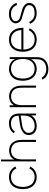

<svg xmlns="http://www.w3.org/2000/svg" viewBox="1507 -2297 1056 4110"><g transform="rotate(-90 2035.0 -242.0)"><path d="M525 -438.5C508.3 -480.2 474 -517.7 435.4 -542.7C395.8 -566.7 349 -578.1 299 -578.1C218.8 -578.1 150 -550 102.1 -488.5C55.2 -427.1 42.7 -352.1 41.7 -281.2C42.7 -211.5 55.2 -135.4 102.1 -75C149 -13.5 219.8 15.6 299 15.6C350 15.6 397.9 3.1 437.5 -21.9C475 -44.8 504.2 -81.2 525 -121.9L482.3 -140.6C465.6 -105.2 441.7 -76 409.4 -57.3C377.1 -37.5 338.5 -28.1 299 -28.1C235.4 -28.1 175 -53.1 138.5 -102.1C101 -151 89.6 -216.7 88.5 -281.2C89.6 -345.8 101 -411.5 138.5 -460.4C175 -510.4 235.4 -534.4 299 -534.4C338.5 -534.4 377.1 -526 408.3 -506.3C439.6 -488.5 468.8 -454.2 483.3 -420.8Z M995.8 -538.5C952.1 -567.7 900 -578.1 851 -574C801 -571.9 750 -554.2 712.5 -518.8C697.9 -504.2 685.4 -488.5 675 -470.8V-750H634.4V0H678.1V-307.3C678.1 -332.3 680.2 -356.2 685.4 -379.2C692.7 -420.8 711.5 -460.4 741.7 -487.5C770.8 -515.6 811.5 -530.2 853.1 -532.3C895.8 -534.4 937.5 -525 971.9 -503.1C1042.7 -455.2 1052.1 -375 1052.1 -274V0H1095.8V-274C1097.9 -380.2 1081.2 -480.2 995.8 -538.5Z M1660.4 0V-352.1C1660.4 -415.6 1646.9 -487.5 1596.9 -529.2C1562.5 -560.4 1511.5 -578.1 1458.3 -578.1C1374 -578.1 1295.8 -557.3 1238.5 -480.2L1272.9 -450C1329.2 -526 1387.5 -534.4 1450 -534.4C1541.7 -534.4 1616.7 -486.5 1613.5 -370.8C1471.9 -347.9 1366.7 -340.6 1299 -304.2C1229.2 -266.7 1200 -221.9 1200 -152.1C1200 -47.9 1280.2 15.6 1384.4 15.6C1485.4 15.6 1572.9 -18.8 1619.8 -102.1V0ZM1591.7 -139.6C1554.2 -63.5 1480.2 -28.1 1385.4 -28.1C1304.2 -28.1 1245.8 -78.1 1245.8 -157.3C1245.8 -229.2 1311.5 -276 1395.8 -293.8C1421.9 -300 1493.8 -310.4 1616.7 -328.1C1616.7 -234.4 1615.6 -188.5 1591.7 -139.6Z M2157.3 -538.5C2113.5 -567.7 2061.5 -578.1 2012.5 -574C1962.5 -571.9 1911.5 -554.2 1874 -518.8C1859.4 -504.2 1846.9 -488.5 1836.5 -470.8V-562.5H1795.8V0H1839.6V-309.4C1839.6 -333.3 1841.7 -356.2 1846.9 -379.2C1854.2 -420.8 1872.9 -460.4 1903.1 -487.5C1932.3 -515.6 1972.9 -530.2 2014.6 -532.3C2057.3 -534.4 2099 -525 2133.3 -503.1C2204.2 -455.2 2213.5 -375 2213.5 -274V0H2257.3V-274C2259.4 -380.2 2242.7 -480.2 2157.3 -538.5Z M2827.1 -562.5V-449C2820.8 -461.5 2814.6 -472.9 2807.3 -483.3C2762.5 -544.8 2687.5 -578.1 2608.3 -578.1C2533.3 -578.1 2464.6 -544.8 2420.8 -487.5C2375 -428.1 2361.5 -352.1 2361.5 -282.3C2361.5 -211.5 2375 -136.5 2420.8 -76C2468.8 -15.6 2537.5 15.6 2616.7 15.6C2695.8 15.6 2763.5 -18.8 2807.3 -81.2L2822.9 -106.3V-31.3C2822.9 78.1 2814.6 126 2764.6 169.8C2722.9 206.3 2664.6 220.8 2607.3 220.8C2542.7 220.8 2480.2 195.8 2442.7 145.8C2436.5 138.5 2431.3 130.2 2427.1 120.8L2386.5 140.6C2392.7 152.1 2399 162.5 2407.3 172.9C2454.2 235.4 2527.1 265.6 2607.3 265.6C2671.9 265.6 2740.6 249 2793.8 203.1C2854.2 150 2867.7 94.8 2867.7 -31.3V-562.5ZM2778.1 -103.1C2741.7 -54.2 2680.2 -28.1 2616.7 -28.1C2554.2 -28.1 2493.8 -55.2 2457.3 -104.2C2419.8 -152.1 2408.3 -217.7 2408.3 -282.3C2408.3 -346.9 2419.8 -412.5 2457.3 -460.4C2493.8 -509.4 2554.2 -534.4 2616.7 -534.4C2680.2 -534.4 2741.7 -510.4 2778.1 -460.4C2814.6 -412.5 2827.1 -346.9 2827.1 -282.3C2827.1 -217.7 2814.6 -151 2778.1 -103.1Z M3361.5 -59.4C3325 -37.5 3283.3 -28.1 3239.6 -28.1C3176 -28.1 3114.6 -53.1 3078.1 -102.1C3043.8 -147.9 3031.2 -208.3 3029.2 -268.8H3495.8C3495.8 -349 3481.2 -429.2 3436.5 -488.5C3388.5 -549 3318.8 -578.1 3239.6 -578.1C3160.4 -578.1 3090.6 -549 3042.7 -488.5C2995.8 -427.1 2982.3 -352.1 2982.3 -281.2C2982.3 -211.5 2995.8 -135.4 3042.7 -75C3088.5 -15.6 3161.5 15.6 3239.6 15.6C3288.5 15.6 3336.5 5.2 3379.2 -18.8C3420.8 -42.7 3457.3 -80.2 3482.3 -134.4L3445.8 -155.2C3424 -111.5 3394.8 -80.2 3361.5 -59.4ZM3078.1 -460.4C3114.6 -509.4 3176 -535.4 3239.6 -534.4C3302.1 -535.4 3363.5 -509.4 3400 -460.4C3430.2 -420.8 3442.7 -370.8 3447.9 -312.5H3030.2C3033.3 -366.7 3047.9 -419.8 3078.1 -460.4Z M4028.1 -415.6C4015.6 -466.7 3966.7 -524 3913.5 -551C3877.1 -569.8 3835.4 -578.1 3795.8 -578.1C3756.3 -579.2 3715.6 -574 3677.1 -556.2C3629.2 -534.4 3590.6 -486.5 3590.6 -435.4C3590.6 -400 3603.1 -362.5 3635.4 -336.5C3669.8 -308.3 3708.3 -299 3744.8 -288.5C3788.5 -276 3821.9 -266.7 3847.9 -258.3C3920.8 -237.5 3980.2 -210.4 3980.2 -144.8C3980.2 -110.4 3963.5 -79.2 3935.4 -60.4C3903.1 -38.5 3849 -29.2 3801 -29.2C3752.1 -29.2 3705.2 -44.8 3672.9 -72.9C3646.9 -95.8 3633.3 -116.7 3620.8 -144.8L3579.2 -126C3591.7 -96.9 3615.6 -61.5 3641.7 -40.6C3693.8 1 3745.8 14.6 3803.1 14.6C3858.3 14.6 3917.7 5.2 3960.4 -22.9C4001 -47.9 4027.1 -99 4027.1 -141.7C4027.1 -226 3953.1 -277.1 3865.6 -300C3810.4 -314.6 3771.9 -325 3744.8 -333.3C3676 -352.1 3637.5 -377.1 3637.5 -435.4C3637.5 -500 3713.5 -536.5 3794.8 -534.4C3881.3 -534.4 3951 -491.7 3983.3 -405.2Z"/></g></svg>

Font: Manrope Thin
Style: Regular
Weight: 100
Width: 4
Designer: Michael Sharanda
Foundry: Michael Sharanda
Version: Version 2.000;PS 002.000;hotconv 1.0.88;makeotf.lib2.5.64775